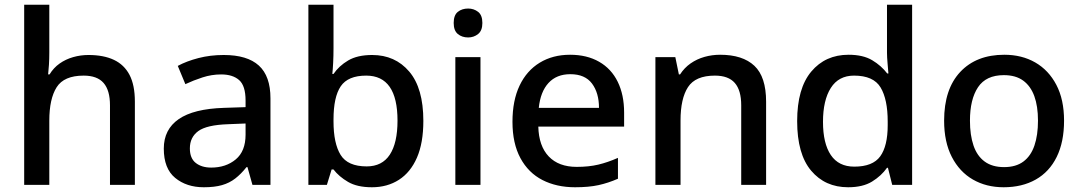

<svg xmlns="http://www.w3.org/2000/svg" viewBox="-20 -780 4561 810"><path d="M82 0V-760H188V-558Q188 -531 186.5 -507Q185 -483 183 -466H189Q206 -494 231.5 -512Q257 -530 288.5 -539Q320 -548 353 -548Q417 -548 460.5 -527.5Q504 -507 526.5 -464Q549 -421 549 -351V0H444V-336Q444 -399 417 -430Q390 -461 333 -461Q250 -461 219 -412Q188 -363 188 -271V0Z M840 10Q767 10 719 -29.5Q671 -69 671 -153Q671 -234 734 -277.5Q797 -321 925 -325L1016 -328V-356Q1016 -418 989 -442Q962 -466 913 -466Q873 -466 834.5 -453.5Q796 -441 762 -425L730 -502Q767 -522 817 -535Q867 -548 924 -548Q1023 -548 1072 -503.5Q1121 -459 1121 -365V0H1045L1024 -75H1020Q997 -46 972.5 -27Q948 -8 916.5 1Q885 10 840 10ZM871 -73Q933 -73 974.5 -107.5Q1016 -142 1016 -212V-259L943 -256Q852 -253 816.5 -227Q781 -201 781 -154Q781 -112 806 -92.5Q831 -73 871 -73Z M1549 10Q1487 10 1448.5 -12.5Q1410 -35 1387 -65H1379L1359 0H1281V-760H1387V-577Q1387 -544 1385.5 -515Q1384 -486 1382 -468H1387Q1410 -502 1449 -525Q1488 -548 1550 -548Q1647 -548 1706.5 -478Q1766 -408 1766 -270Q1766 -177 1739 -115Q1712 -53 1663 -21.5Q1614 10 1549 10ZM1527 -78Q1592 -78 1624.5 -127.5Q1657 -177 1657 -271Q1657 -461 1525 -461Q1448 -461 1417.5 -416Q1387 -371 1387 -276V-268Q1387 -175 1417 -126.5Q1447 -78 1527 -78Z M1901 0V-539H2007V0ZM1955 -622Q1929 -622 1911.5 -636.5Q1894 -651 1894 -683Q1894 -716 1911.5 -730Q1929 -744 1955 -744Q1979 -744 1997 -730Q2015 -716 2015 -683Q2015 -651 1997 -636.5Q1979 -622 1955 -622Z M2406 10Q2328 10 2268.5 -20.5Q2209 -51 2175.5 -113Q2142 -175 2142 -266Q2142 -356 2172 -419Q2202 -482 2257 -515.5Q2312 -549 2385 -549Q2456 -549 2507.5 -519.5Q2559 -490 2586 -435Q2613 -380 2613 -305V-246H2251Q2253 -164 2295 -120Q2337 -76 2413 -76Q2464 -76 2504 -85.5Q2544 -95 2587 -114V-26Q2546 -8 2505 1Q2464 10 2406 10ZM2253 -325H2507Q2507 -388 2477.5 -427.5Q2448 -467 2386 -467Q2328 -467 2294 -430Q2260 -393 2253 -325Z M2745 0V-539H2829L2844 -466H2849Q2867 -494 2893.5 -512.5Q2920 -531 2952 -540Q2984 -549 3018 -549Q3113 -549 3162.5 -502.5Q3212 -456 3212 -351V0H3107V-336Q3107 -399 3080 -430Q3053 -461 2996 -461Q2914 -461 2882.5 -412.5Q2851 -364 2851 -272V0Z M3558 10Q3461 10 3402 -60Q3343 -130 3343 -269Q3343 -407 3402.5 -478Q3462 -549 3560 -549Q3621 -549 3659.5 -526Q3698 -503 3723 -470H3728Q3727 -484 3724.5 -511.5Q3722 -539 3722 -558V-760H3828V0H3744L3726 -72H3722Q3698 -38 3659 -14Q3620 10 3558 10ZM3584 -77Q3662 -77 3693.5 -120.5Q3725 -164 3725 -252V-267Q3725 -361 3695 -411Q3665 -461 3583 -461Q3518 -461 3485 -409Q3452 -357 3452 -266Q3452 -175 3485 -126Q3518 -77 3584 -77Z M4214 10Q4141 10 4084.5 -22.5Q4028 -55 3995.5 -118Q3963 -181 3963 -271Q3963 -404 4031 -476.5Q4099 -549 4217 -549Q4291 -549 4347.5 -516.5Q4404 -484 4436.5 -422Q4469 -360 4469 -271Q4469 -181 4438 -118Q4407 -55 4349.5 -22.5Q4292 10 4214 10ZM4216 -75Q4266 -75 4297.5 -98.5Q4329 -122 4344 -166Q4359 -210 4359 -271Q4359 -332 4343.5 -374.5Q4328 -417 4296.5 -440Q4265 -463 4215 -463Q4140 -463 4106 -412Q4072 -361 4072 -271Q4072 -210 4087 -166Q4102 -122 4134 -98.5Q4166 -75 4216 -75Z"/></svg>

Font: Noto Sans Symbols Medium
Style: Regular
Weight: 500
Version: Version 2.002